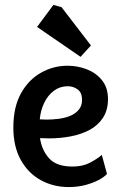

<svg xmlns="http://www.w3.org/2000/svg" viewBox="-20 -753 491 777"><path d="M258 4Q196 4 145 -24Q94 -52 64 -106Q34 -160 34 -237Q34 -319 64.5 -374.5Q95 -430 145.5 -458.5Q196 -487 253 -487Q294 -487 331.5 -472.5Q369 -458 393 -428Q417 -398 417 -352Q417 -307 396.5 -276Q376 -245 342 -227Q308 -209 265.5 -201Q223 -193 179 -193L142 -194Q149 -145 179 -112Q209 -79 273 -79Q314 -79 343 -94Q372 -109 392 -126L413 -49Q401 -36 378 -24Q355 -12 324.5 -4Q294 4 258 4ZM141 -270 169 -269Q191 -269 216 -272Q241 -275 262.5 -283.5Q284 -292 298 -308Q312 -324 312 -349Q312 -378 294.5 -391Q277 -404 254 -404Q223 -404 198.5 -386Q174 -368 159 -337Q144 -306 141 -270ZM306 -523 130 -644 196 -733 229 -724 348 -569Z"/></svg>

Font: Kreon Medium
Style: Regular
Weight: 500
Version: Version 2.002